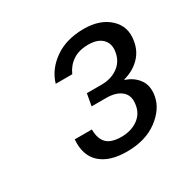

<svg xmlns="http://www.w3.org/2000/svg" viewBox="-94 -800 539 543"><g transform="rotate(-30 175.0 -528.0)"><path d="M175 -347Q119 -347 89.5 -373.5Q60 -400 64 -451H120Q120 -429 127.5 -415.5Q135 -402 149 -396.5Q163 -391 182 -391Q214 -391 236 -406.5Q258 -422 262 -449Q267 -478 249.5 -493Q232 -508 200 -508H152L159 -547H207Q238 -547 260 -562.5Q282 -578 287 -606Q292 -632 277 -648Q262 -664 231 -664Q200 -664 180 -650.5Q160 -637 150 -614H96Q108 -655 146.5 -682Q185 -709 242 -709Q295 -709 325.5 -680.5Q356 -652 348 -608Q343 -577 322 -556.5Q301 -536 271 -528L270 -526Q296 -518 311.5 -497Q327 -476 321 -443Q314 -405 275 -376Q236 -347 175 -347Z"/></g></svg>

Font: DM Sans 24pt Light
Style: Italic
Weight: 300
Italic angle: -10°
Designer: Colophon Foundry, Jonny Pinhorn
Foundry: Colophon Foundry
Version: Version 4.004;gftools[0.9.30]